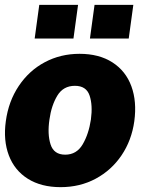

<svg xmlns="http://www.w3.org/2000/svg" viewBox="-20 -762 608 792"><path d="M4 -262Q15 -344 57.5 -407.5Q100 -471 165 -505.5Q230 -540 308 -540Q389 -540 444 -504.5Q499 -469 522 -406Q545 -343 534 -262Q523 -183 481.5 -121.5Q440 -60 375 -25Q310 10 230 10Q150 10 95 -24.5Q40 -59 16.5 -121Q-7 -183 4 -262ZM355 -269Q363 -328 349.5 -368Q336 -408 289 -408Q241 -408 216.5 -367.5Q192 -327 184 -269Q175 -209 188.5 -166.5Q202 -124 249 -124Q296 -124 321 -166.5Q346 -209 355 -269ZM283 -603H123L142 -742H302ZM511 -603H351L370 -742H530Z"/></svg>

Font: Morrison ExtraBold
Style: Regular
Weight: 800
Designer: Pablo Impallari, Rodrigo Fuenzalida (Modified by Dan O. Williams)
Version: Version 0.03;June 6, 2019;FontCreator 11.5.0.2425 64-bit; tt